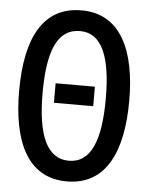

<svg xmlns="http://www.w3.org/2000/svg" viewBox="-53 -769 635 823"><g transform="rotate(5 265.0 -358.0)"><path d="M265 10C436 10 502 -143 502 -358C502 -573 434 -726 265 -726C102 -726 28 -591 28 -359C28 -146 93 10 265 10ZM266 -79C171 -79 129 -179 129 -358C129 -536 167 -637 266 -637C360 -637 401 -539 401 -358C401 -178 361 -79 266 -79ZM181 -321H350V-405H181Z"/></g></svg>

Font: Noto Sans Mono Condensed Medium
Style: Regular
Weight: 500
Width: 3
Designer: Monotype Design Team
Foundry: Monotype Imaging Inc.
Version: Version 2.014